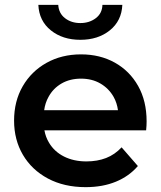

<svg xmlns="http://www.w3.org/2000/svg" viewBox="-20 -764 662 791"><path d="M333 7Q244 7 177.5 -28.5Q111 -64 74.5 -126Q38 -188 38 -267Q38 -347 73.5 -408.5Q109 -470 171.5 -505Q234 -540 314 -540Q392 -540 453 -506Q514 -472 549 -410Q584 -348 584 -264Q584 -256 583.5 -246Q583 -236 582 -227H163Q168 -199 182 -176Q204 -139 244 -119Q284 -99 336 -99Q381 -99 417 -113Q453 -127 481 -157L548 -80Q512 -38 457.5 -15.5Q403 7 333 7ZM162 -310H466Q462 -340 448 -365Q428 -400 393.5 -420Q359 -440 314 -440Q268 -440 233.5 -420Q199 -400 180 -365Q166 -340 162 -310ZM311 -600Q238 -600 189.5 -639Q141 -678 138 -744H220Q222 -709 248 -689Q274 -669 311 -669Q348 -669 374.5 -689Q401 -709 402 -744H484Q481 -678 432.5 -639Q384 -600 311 -600Z"/></svg>

Font: Montserrat Thin SemiBold
Style: Regular
Weight: 600
Version: Version 9.000